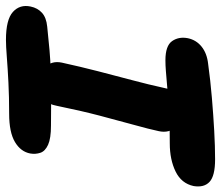

<svg xmlns="http://www.w3.org/2000/svg" viewBox="-80 -680 760 661"><g transform="rotate(90 300.5 -349.0)"><path d="M177 -538Q127 -538 111 -561Q95 -584 101 -615Q107 -644 130 -662.5Q153 -681 189 -685Q247 -693 306.5 -698Q366 -703 420 -706Q474 -709 518 -709Q575 -709 595.5 -690Q616 -671 610 -635Q601 -593 560 -573Q519 -553 463 -553Q413 -553 375 -551.5Q337 -550 307.5 -547.5Q278 -545 255 -543Q232 -541 213 -539.5Q194 -538 177 -538ZM266 -104Q223 -104 200.5 -125Q178 -146 185 -181Q199 -245 215 -307Q231 -369 246 -425.5Q261 -482 271 -528Q278 -565 294 -583Q310 -601 344 -601Q382 -601 405.5 -576Q429 -551 421 -515Q414 -482 399.5 -430Q385 -378 367.5 -311Q350 -244 334 -165Q323 -104 266 -104ZM107 11Q37 11 10.5 -13Q-16 -37 -8 -74Q-3 -98 13.5 -113Q30 -128 61 -131Q107 -136 142.5 -139Q178 -142 208 -143Q238 -144 266.5 -144.5Q295 -145 327.5 -144.5Q360 -144 402 -144Q446 -144 468 -134Q490 -124 495.5 -107.5Q501 -91 498 -73Q492 -40 458.5 -20Q425 0 361 0Q303 0 253.5 2.5Q204 5 166 8Q128 11 107 11Z"/></g></svg>

Font: Shantell Sans
Style: Bold Italic
Weight: 700
Italic angle: -11°
Designer: Stephen Nixon, Anya Danilova, Shantell Martin
Foundry: Arrow Type
Version: Version 1.011;[c5ecc13dd]